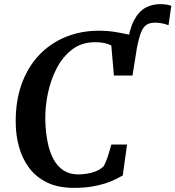

<svg xmlns="http://www.w3.org/2000/svg" viewBox="-20 -900 848 928"><path d="M620.5 -604.5 594 -678.5Q604.5 -757.5 627.5 -801.2Q650.5 -845 683 -862.5Q715.5 -880 753 -880Q769.5 -880 783.5 -878Q797.5 -876 808 -872L794.5 -778Q781.5 -783.5 764 -787Q746.5 -790.5 730 -790.5Q704 -790.5 688 -780Q672 -769.5 661.5 -742.8Q651 -716 641.5 -667ZM337 8Q260.5 8 207 -18.2Q153.5 -44.5 120.2 -89.5Q87 -134.5 71.5 -191.2Q56 -248 56 -309Q55 -411.5 84.5 -493.5Q114 -575.5 168.2 -633Q222.5 -690.5 296.5 -721Q370.5 -751.5 458 -751.5Q501 -751.5 538.5 -745.2Q576 -739 604.8 -732.2Q633.5 -725.5 650.5 -723.5L620.5 -535H530.5L518 -680Q509.5 -684.5 498.8 -688Q488 -691.5 473.5 -693.8Q459 -696 439 -696Q375 -696 329 -661Q283 -626 253.8 -569.5Q224.5 -513 211 -446.5Q197.5 -380 199 -318Q200.5 -261.5 210 -213.8Q219.5 -166 238.2 -131Q257 -96 286.8 -76.5Q316.5 -57 358.5 -57Q375.5 -57 398.2 -60.2Q421 -63.5 443.5 -72.2Q466 -81 482 -98Q487.5 -108 492.5 -120.2Q497.5 -132.5 501.8 -146Q506 -159.5 510.2 -173.5Q514.5 -187.5 518 -201.5H594L573.5 -52Q559.5 -44 538.5 -33.5Q517.5 -23 488.5 -13.5Q459.5 -4 422 2Q384.5 8 337 8Z"/></svg>

Font: Merriweather 20pt SemiBold
Style: Italic
Weight: 600
Italic angle: -7.8°
Version: Version 2.101